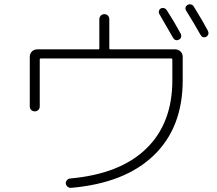

<svg xmlns="http://www.w3.org/2000/svg" viewBox="-20 -860 1040 922"><path d="M781.2 -810.5Q815.4 -757.8 847.7 -698.2Q851.6 -690.4 849.6 -682.1Q847.7 -673.8 839.8 -669.9Q822.3 -661.1 811.5 -677.7Q771.5 -748 746.1 -791Q741.2 -797.9 743.2 -806.6Q745.1 -815.4 752 -819.3Q759.8 -823.2 768.1 -820.8Q776.4 -818.4 781.2 -810.5ZM910.2 -829.1Q955.1 -756.8 978.5 -711.9Q982.4 -704.1 980.5 -696.3Q978.5 -688.5 970.7 -683.6Q953.1 -674.8 942.4 -693.4Q909.2 -752.9 874 -808.6Q864.3 -825.2 880.9 -836.9Q888.7 -840.8 897 -838.9Q905.3 -836.9 910.2 -829.1ZM123 -348.6V-587.9Q123 -602.5 133.3 -612.8Q143.6 -623 159.2 -623H452.1Q457 -623 457 -627.9V-767.6Q457 -777.3 463.9 -784.7Q470.7 -792 481 -792Q491.2 -792 498 -785.2Q504.9 -778.3 504.9 -767.6V-627.9Q504.9 -623 509.8 -623H821.3Q835.9 -623 846.7 -612.8Q857.4 -602.5 857.4 -587.9V-474.6Q857.4 -248 718.8 -114.3Q580.1 19.5 322.3 42Q312.5 43 305.2 37.1Q297.9 31.2 295.9 21.5Q294.9 12.7 301.3 5.4Q307.6 -2 317.4 -2.9Q556.6 -24.4 682.1 -146Q807.6 -267.6 807.6 -474.6V-574.2Q807.6 -579.1 802.7 -579.1H175.8Q170.9 -579.1 170.9 -574.2V-348.6Q170.9 -338.9 164.1 -332Q157.2 -325.2 147 -325.2Q136.7 -325.2 129.9 -332Q123 -338.9 123 -348.6Z"/></svg>

Font: Rounded-L Mgen+ 1mn light
Style: Regular
Weight: 200
Designer: [Source Han Sans]
Ryoko NISHIZUKA  (kana & ideographs); Paul D. Hunt (Latin, Greek & Cyrillic); Wenlong ZHANG  (bopomofo
Version: Version 1.059.20150602